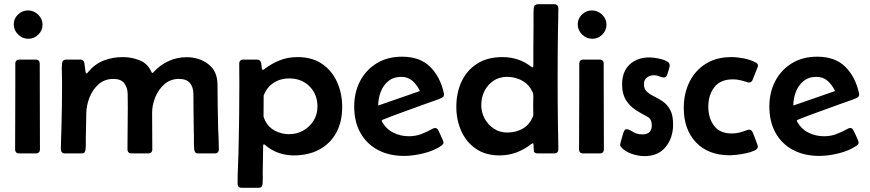

<svg xmlns="http://www.w3.org/2000/svg" viewBox="-20 -724 4104 906"><path d="M44.9 -609.4Q44.9 -636.2 64.9 -655.5Q85 -674.8 111.8 -674.8Q139.2 -674.8 159.9 -655Q180.7 -635.3 180.7 -607.4Q180.7 -580.6 160.9 -560.8Q141.1 -541 113.8 -541Q85.9 -541 65.4 -561.3Q44.9 -581.5 44.9 -609.4ZM52.2 -314.9V-422.9Q52.2 -442.9 72.3 -442.9H147.5Q167.5 -442.9 167.5 -422.9Q167.5 -322.3 168 -221.4Q168.5 -120.6 168.5 -20Q168.5 0 148.4 0H71.3Q51.3 0 51.3 -20Q51.3 -93.8 51.8 -167.5Q52.2 -241.2 52.2 -314.9Z M292.5 -442.9H358.9Q375.5 -442.9 378.4 -425.3Q379.4 -421.4 380.4 -409.7Q381.3 -397.9 383.1 -387.7Q384.8 -377.4 387.7 -377.4Q390.1 -377.4 392.1 -379.6Q394 -381.8 395 -383.3Q427.2 -421.9 469 -438.2Q510.7 -454.6 560.1 -454.6Q600.1 -454.6 637.9 -439.9Q675.8 -425.3 693.8 -386.2Q694.8 -384.8 695.8 -382.3Q696.8 -379.9 699.2 -379.9Q701.2 -379.9 702.6 -381.6Q704.1 -383.3 705.1 -384.3Q735.4 -417.5 775.4 -435.8Q815.4 -454.1 860.4 -454.1Q919.9 -454.1 963.1 -421.1Q1006.3 -388.2 1006.3 -324.2Q1006.3 -272.9 1007.3 -221.4Q1008.3 -169.9 1009.3 -118.7Q1010.3 -94.2 1011.5 -69.6Q1012.7 -44.9 1012.7 -20.5Q1012.7 0 992.7 0H916.5Q905.8 0 901.6 -4.9Q897.5 -9.8 896.5 -19.5Q894.5 -40 895 -61.3Q895.5 -82.5 894.5 -103Q894 -147 893.3 -190.9Q892.6 -234.9 892.6 -278.8Q892.6 -313 876.2 -332.3Q859.9 -351.6 824.7 -351.6Q784.2 -351.6 755.9 -326.7Q727.5 -301.8 712.6 -264.9Q697.8 -228 697.8 -192.4Q697.8 -149.4 698.2 -106.4Q698.7 -63.5 698.7 -20Q698.7 0 678.7 0H601.6Q581.5 0 581.5 -20Q581.5 -85 582.5 -149.4Q583.5 -213.9 582.5 -278.8Q582 -311.5 566.2 -331.5Q550.3 -351.6 515.6 -351.6Q474.1 -351.6 445.8 -326.9Q417.5 -302.2 402.8 -265.1Q388.2 -228 387.2 -191.4Q386.7 -161.6 386.2 -131.8Q385.7 -102.1 384.8 -71.8Q384.8 -59.1 385 -45.7Q385.3 -32.2 383.8 -19.5Q382.8 -9.8 378.7 -4.9Q374.5 0 363.8 0H287.1Q267.1 0 267.1 -21Q267.1 -46.4 268.3 -71.5Q269.5 -96.7 270 -122.1Q272.9 -229 272.9 -335.4Q272.9 -355.5 272 -379.4Q271 -403.3 272.5 -422.9Q273.9 -442.9 292.5 -442.9Z M1366.2 9.3Q1329.1 9.3 1295.2 -2.4Q1261.2 -14.2 1232.4 -38.6Q1231 -39.6 1229.2 -41.3Q1227.5 -43 1225.1 -43Q1222.7 -43 1222.2 -39.3Q1221.7 -35.6 1221.7 -34.2Q1220.7 -2.4 1220.7 30Q1220.7 62.5 1219.7 94.2Q1219.7 106 1220 118.4Q1220.2 130.9 1219.2 142.6Q1218.3 152.3 1214.1 157.2Q1210 162.1 1199.2 162.1H1120.6Q1101.1 162.1 1101.1 141.6Q1101.1 104 1102.8 65.9Q1104.5 27.8 1105.5 -9.3Q1107.4 -88.9 1108.4 -168.2Q1109.4 -247.6 1109.4 -327.1Q1109.4 -351.1 1109.1 -375Q1108.9 -398.9 1108.9 -422.9Q1108.9 -442.9 1128.9 -442.9H1191.9Q1207 -442.9 1210.7 -430.7Q1214.4 -418.5 1214.8 -406.5Q1215.3 -394.5 1220.7 -394.5Q1222.7 -394.5 1226.1 -397Q1261.7 -424.3 1300.3 -439.5Q1338.9 -454.6 1384.3 -454.6Q1453.1 -454.6 1500 -422.4Q1546.9 -390.1 1570.8 -336.4Q1594.7 -282.7 1594.7 -218.8Q1594.7 -148.9 1566.7 -97.7Q1538.6 -46.4 1487.3 -18.6Q1436 9.3 1366.2 9.3ZM1343.3 -90.8Q1380.4 -90.8 1410.9 -107.9Q1441.4 -125 1459.7 -154.5Q1478 -184.1 1478 -221.2Q1478 -279.3 1440.4 -316.7Q1402.8 -354 1344.7 -354Q1303.2 -354 1271 -333Q1238.8 -312 1224.1 -272.9Q1224.1 -248.5 1223.9 -224.1Q1223.6 -199.7 1223.6 -175.3Q1223.6 -172.9 1226.8 -165Q1230 -157.2 1231 -154.8Q1246.6 -123 1277.8 -106.9Q1309.1 -90.8 1343.3 -90.8Z M1887.2 11.7Q1815.9 11.7 1762.9 -16.6Q1710 -44.9 1680.7 -97.2Q1651.4 -149.4 1651.4 -221.2Q1651.4 -288.1 1679.2 -341.3Q1707 -394.5 1757.8 -425.5Q1808.6 -456.5 1877 -456.5Q1961.4 -456.5 2009.5 -409.2Q2057.6 -361.8 2074.7 -283.2Q2075.2 -281.7 2075.2 -278.3Q2075.2 -271 2071.5 -267.3Q2067.9 -263.7 2062 -261.2Q2045.4 -253.4 2026.9 -247.6Q2008.3 -241.7 1990.7 -234.9Q1939.5 -215.8 1887.7 -197.5Q1835.9 -179.2 1785.2 -158.7Q1781.2 -156.7 1781.2 -153.8Q1781.2 -152.3 1782.2 -150.4Q1801.8 -115.2 1835.9 -98.1Q1870.1 -81.1 1909.2 -81.1Q1939.9 -81.1 1966.6 -90.8Q1993.2 -100.6 2019 -115.2Q2022.5 -117.2 2025.9 -118.7Q2029.3 -120.1 2032.7 -120.1Q2039.6 -120.1 2043.2 -116Q2046.9 -111.8 2049.3 -106.4Q2051.3 -103 2056.9 -91.1Q2062.5 -79.1 2067.6 -67.1Q2072.8 -55.2 2072.8 -51.8Q2072.8 -46.4 2069.8 -43Q2066.9 -39.6 2063 -36.6Q2028.3 -12.7 1978.8 -0.5Q1929.2 11.7 1887.2 11.7ZM1764.6 -226.1Q1814 -243.2 1863.3 -260.3Q1912.6 -277.3 1961.4 -294.4Q1949.2 -321.3 1927.5 -341.3Q1905.8 -361.3 1874 -361.3Q1836.9 -361.3 1812.5 -341.3Q1788.1 -321.3 1776.4 -290.3Q1764.6 -259.3 1764.6 -226.1Z M2337.4 9.3Q2271 9.3 2225.6 -22Q2180.2 -53.2 2156.7 -105.5Q2133.3 -157.7 2133.3 -219.7Q2133.3 -287.1 2158.4 -340.1Q2183.6 -393.1 2231.9 -423.8Q2280.3 -454.6 2350.6 -454.6Q2428.2 -454.6 2485.8 -409.7Q2490.2 -406.2 2492.7 -406.2Q2495.6 -406.2 2496.1 -409.7Q2496.6 -413.1 2496.6 -414.6Q2496.6 -460.4 2496.8 -505.9Q2497.1 -551.3 2497.6 -597.2Q2498 -618.7 2497.6 -640.9Q2497.1 -663.1 2498.5 -684.1Q2500 -704.1 2518.6 -704.1H2594.7Q2614.7 -704.1 2614.7 -683.6Q2614.7 -656.7 2614 -630.1Q2613.3 -603.5 2612.8 -576.7Q2611.3 -464.8 2611.3 -352.1Q2611.3 -239.7 2612.8 -127.4Q2613.3 -100.6 2614 -74Q2614.7 -47.4 2614.7 -20.5Q2614.7 0 2594.7 0H2517.6Q2499.5 0 2498.8 -13.7Q2498 -27.3 2497.6 -40Q2497.6 -41.5 2497.1 -44.7Q2496.6 -47.9 2494.1 -47.9Q2491.7 -47.9 2487.3 -44.4Q2454.6 -18.6 2417 -4.6Q2379.4 9.3 2337.4 9.3ZM2373 -98.6Q2416 -98.6 2448.7 -118.2Q2481.4 -137.7 2496.6 -179.2Q2496.1 -196.3 2496.1 -212.9Q2496.1 -229.5 2496.1 -246.1Q2496.1 -253.9 2496.6 -263.2Q2497.1 -272.5 2496.1 -279.8Q2495.6 -285.2 2490.7 -293.9Q2485.8 -302.7 2483.4 -307.1Q2465.3 -334.5 2435.3 -347.9Q2405.3 -361.3 2373 -361.3Q2335.9 -361.3 2308.3 -342.8Q2280.8 -324.2 2265.9 -293.9Q2251 -263.7 2251 -228Q2251 -194.3 2266.8 -164.8Q2282.7 -135.3 2310.5 -116.9Q2338.4 -98.6 2373 -98.6Z M2706.1 -609.4Q2706.1 -636.2 2726.1 -655.5Q2746.1 -674.8 2772.9 -674.8Q2800.3 -674.8 2821 -655Q2841.8 -635.3 2841.8 -607.4Q2841.8 -580.6 2822 -560.8Q2802.2 -541 2774.9 -541Q2747.1 -541 2726.6 -561.3Q2706.1 -581.5 2706.1 -609.4ZM2713.4 -314.9V-422.9Q2713.4 -442.9 2733.4 -442.9H2808.6Q2828.6 -442.9 2828.6 -422.9Q2828.6 -322.3 2829.1 -221.4Q2829.6 -120.6 2829.6 -20Q2829.6 0 2809.6 0H2732.4Q2712.4 0 2712.4 -20Q2712.4 -93.8 2712.9 -167.5Q2713.4 -241.2 2713.4 -314.9Z M3020.5 12.7Q2992.7 12.7 2962.4 2.4Q2932.1 -7.8 2912.1 -28.3Q2906.2 -34.2 2906.2 -41Q2906.2 -43.9 2909.4 -55.9Q2912.6 -67.9 2916.5 -80.6Q2920.4 -93.3 2921.4 -97.2Q2923.3 -103 2926.8 -108.6Q2930.2 -114.3 2937.5 -114.3Q2946.8 -114.3 2966.3 -102.1Q2985.8 -89.8 3011.2 -89.8Q3055.7 -89.8 3055.7 -132.8Q3055.7 -160.6 3037.8 -171.4Q3020 -182.1 2999.5 -192.9Q2958.5 -214.8 2937 -246.6Q2915.5 -278.3 2915.5 -325.7Q2915.5 -385.7 2950.9 -419.4Q2986.3 -453.1 3045.4 -453.1Q3052.7 -453.1 3068.1 -451.2Q3083.5 -449.2 3100.1 -445.1Q3116.7 -440.9 3128.4 -433.8Q3140.1 -426.8 3140.1 -417Q3140.1 -407.7 3136.2 -396.7Q3132.3 -385.7 3129.9 -376.5Q3127.9 -370.1 3124.5 -364.3Q3121.1 -358.4 3112.8 -358.4Q3102.5 -358.4 3090.8 -363.8Q3079.1 -369.1 3065.4 -369.1Q3046.9 -369.1 3032.7 -358.2Q3018.6 -347.2 3018.6 -327.1Q3018.6 -304.2 3032.5 -291.5Q3046.4 -278.8 3066.9 -269Q3087.4 -259.3 3107.9 -245.1Q3128.4 -231 3142.3 -205.8Q3156.2 -180.7 3156.2 -136.7Q3156.2 -74.2 3121.3 -30.8Q3086.4 12.7 3020.5 12.7Z M3515.6 -112.3Q3522.5 -112.3 3526.1 -107.9Q3529.8 -103.5 3532.2 -98.1Q3534.2 -94.2 3540 -79.1Q3545.9 -64 3551 -49.3Q3556.2 -34.7 3556.2 -31.7Q3556.2 -21 3539.3 -13.2Q3522.5 -5.4 3499 -0.5Q3475.6 4.4 3454.6 6.6Q3433.6 8.8 3424.8 8.8Q3321.8 8.8 3264.2 -52.2Q3206.5 -113.3 3206.5 -214.8Q3206.5 -282.7 3233.2 -336.9Q3259.8 -391.1 3310.1 -422.9Q3360.4 -454.6 3430.7 -454.6Q3458 -454.6 3489.7 -448.5Q3521.5 -442.4 3545.4 -429.2Q3550.3 -426.8 3553.5 -423.6Q3556.6 -420.4 3556.6 -414.6Q3556.6 -409.7 3554.2 -404.8L3531.7 -348.1Q3526.4 -334.5 3514.6 -334.5Q3509.8 -334.5 3503.9 -336.9Q3487.8 -342.3 3471.7 -345.9Q3455.6 -349.6 3438.5 -349.6Q3379.4 -349.6 3350.8 -312.5Q3322.3 -275.4 3322.3 -220.2Q3322.3 -167 3349.4 -130.6Q3376.5 -94.2 3433.6 -94.2Q3452.1 -94.2 3469.2 -98.6Q3486.3 -103 3503.4 -109.4Q3506.3 -110.4 3509.3 -111.3Q3512.2 -112.3 3515.6 -112.3Z M3846.2 11.7Q3774.9 11.7 3721.9 -16.6Q3668.9 -44.9 3639.6 -97.2Q3610.4 -149.4 3610.4 -221.2Q3610.4 -288.1 3638.2 -341.3Q3666 -394.5 3716.8 -425.5Q3767.6 -456.5 3835.9 -456.5Q3920.4 -456.5 3968.5 -409.2Q4016.6 -361.8 4033.7 -283.2Q4034.2 -281.7 4034.2 -278.3Q4034.2 -271 4030.5 -267.3Q4026.9 -263.7 4021 -261.2Q4004.4 -253.4 3985.8 -247.6Q3967.3 -241.7 3949.7 -234.9Q3898.4 -215.8 3846.7 -197.5Q3794.9 -179.2 3744.1 -158.7Q3740.2 -156.7 3740.2 -153.8Q3740.2 -152.3 3741.2 -150.4Q3760.7 -115.2 3794.9 -98.1Q3829.1 -81.1 3868.2 -81.1Q3898.9 -81.1 3925.5 -90.8Q3952.1 -100.6 3978 -115.2Q3981.4 -117.2 3984.9 -118.7Q3988.3 -120.1 3991.7 -120.1Q3998.5 -120.1 4002.2 -116Q4005.9 -111.8 4008.3 -106.4Q4010.3 -103 4015.9 -91.1Q4021.5 -79.1 4026.6 -67.1Q4031.7 -55.2 4031.7 -51.8Q4031.7 -46.4 4028.8 -43Q4025.9 -39.6 4022 -36.6Q3987.3 -12.7 3937.7 -0.5Q3888.2 11.7 3846.2 11.7ZM3723.6 -226.1Q3772.9 -243.2 3822.3 -260.3Q3871.6 -277.3 3920.4 -294.4Q3908.2 -321.3 3886.5 -341.3Q3864.7 -361.3 3833 -361.3Q3795.9 -361.3 3771.5 -341.3Q3747.1 -321.3 3735.4 -290.3Q3723.6 -259.3 3723.6 -226.1Z"/></svg>

Font: Belanosima
Style: Regular
Weight: 400
Designer: The DocRepair Project, Santiago Orozco
Foundry: Google
Version: Version 2.000